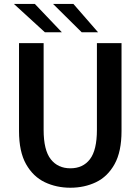

<svg xmlns="http://www.w3.org/2000/svg" viewBox="-20 -912 690 944"><path d="M326 11Q257.5 11 200.2 -16.2Q143 -43.5 108.2 -104.8Q73.5 -166 73.5 -268V-700H194.5V-273.5Q194.5 -174 229.5 -129.2Q264.5 -84.5 326 -84.5Q388 -84.5 422.2 -129.2Q456.5 -174 456.5 -273.5V-700H577.5V-268Q577.5 -166 543.2 -104.8Q509 -43.5 452 -16.2Q395 11 326 11ZM381.5 -753.5 241 -892.5H341L462 -753.5ZM200.5 -753.5 48.5 -892.5H151.5L284 -753.5Z"/></svg>

Font: Trispace Medium
Style: Regular
Weight: 500
Designer: Tyler Finck
Foundry: Etcetera Type Company
Version: Version 1.210; ttfautohint (v1.8.3)